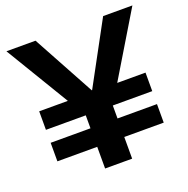

<svg xmlns="http://www.w3.org/2000/svg" viewBox="-130 -852 952 974"><g transform="rotate(-20 346.5 -365.0)"><path d="M274 0V-287L7 -730H164L346 -396H348L529 -730H687L420 -287V0ZM59 -117V-217H633V-117ZM59 -287V-387H633V-287Z"/></g></svg>

Font: M PLUS 1
Style: Bold
Weight: 700
Designer: Coji Morishita
Foundry: UNDERFOREST DESIGN
Version: Version 1.001